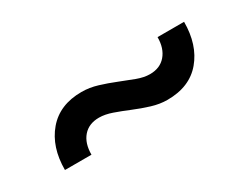

<svg xmlns="http://www.w3.org/2000/svg" viewBox="-33 -550 658 508"><g transform="rotate(-30 296.0 -296.0)"><path d="M384 -312Q415 -312 432.5 -332.5Q450 -353 450 -387H531Q531 -317 494.5 -273.5Q458 -230 390 -230Q367 -230 342.5 -237.5Q318 -245 294 -255Q270 -265 248.5 -272.5Q227 -280 209 -280Q178 -280 160.5 -260Q143 -240 143 -205H62Q62 -275 99 -318.5Q136 -362 203 -362Q227 -362 251.5 -354.5Q276 -347 299.5 -337.5Q323 -328 344.5 -320Q366 -312 384 -312Z"/></g></svg>

Font: Aleo Medium
Style: Regular
Weight: 500
Designer: Alessio Laiso
Foundry: Alessio Laiso
Version: Version 2.001;gftools[0.9.29]